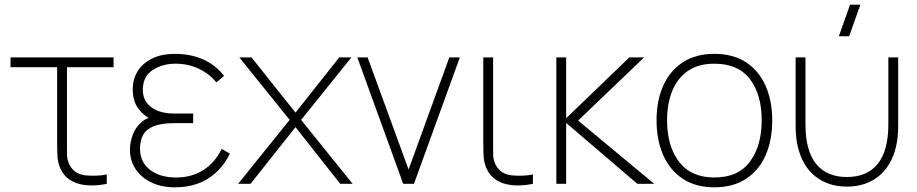

<svg xmlns="http://www.w3.org/2000/svg" viewBox="-20 -785 3916 820"><path d="M341 5Q306 0.5 279.8 -16Q253.5 -32.5 239 -63Q227 -89.5 225.5 -116.8Q224 -144 224 -179V-498H25V-540H465V-498H266V-179Q266 -144 266.2 -123Q266.5 -102 277 -81Q288.5 -59.5 305.2 -49.2Q322 -39 346 -36Q368.5 -34 392.2 -34.8Q416 -35.5 436 -40V0Q420 3.5 403.8 5.2Q387.5 7 371.5 7Q355.5 7 341 5Z M726 15Q811 15 869.8 -23Q928.5 -61 962 -129L927 -149Q897 -89 847.5 -58Q798 -27 732 -27Q663 -27 620.5 -59.8Q578 -92.5 578 -150Q578 -185.5 591.8 -209.8Q605.5 -234 637.8 -246.5Q670 -259 725 -259H805V-300H726Q663 -300 626.5 -326.8Q590 -353.5 590 -402Q590 -457.5 631.2 -485.2Q672.5 -513 730 -513Q784 -513 829.8 -491Q875.5 -469 904 -433L937 -461Q899.5 -508.5 846.5 -531.8Q793.5 -555 725 -555Q673 -555 632.8 -536.5Q592.5 -518 569.8 -483.8Q547 -449.5 547 -403Q547 -351.5 573.2 -318Q599.5 -284.5 643 -268L649 -288Q608.5 -285 583.5 -262.8Q558.5 -240.5 546.8 -208.8Q535 -177 535 -146Q535 -98 559.8 -61.8Q584.5 -25.5 627.5 -5.2Q670.5 15 726 15Z M1050 0H997L1217 -273L1002 -540H1054L1242 -304L1429 -540H1481L1266 -273L1486 0H1433L1242 -242Z M1748 0H1702L1506 -540H1550L1725 -61L1899 -540H1944Z M2161 5Q2126 0.5 2099.8 -16Q2073.5 -32.5 2059 -63Q2047 -89.5 2045.5 -116.8Q2044 -144 2044 -179V-540H2086V-179Q2086 -144 2086.2 -123Q2086.5 -102 2097 -81Q2108.5 -59.5 2125.2 -49.2Q2142 -39 2166 -36Q2188.5 -34 2212.2 -34.8Q2236 -35.5 2256 -40V0Q2240 3.5 2223.5 5.2Q2207 7 2191.2 7Q2175.5 7 2161 5Z M2398 0H2356V-540H2398V-280L2668 -540H2731L2449 -270L2774 0H2702L2398 -260Z M3031 15Q2951 15 2896 -21.5Q2841 -58 2812.5 -122.5Q2784 -187 2784 -271Q2784 -356 2813 -420Q2842 -484 2897.2 -519.5Q2952.5 -555 3031 -555Q3111.5 -555 3166.5 -518.8Q3221.5 -482.5 3249.8 -418.5Q3278 -354.5 3278 -271Q3278 -185.5 3249.5 -121.2Q3221 -57 3165.8 -21Q3110.5 15 3031 15ZM3031 -27Q3133 -27 3183 -94.8Q3233 -162.5 3233 -271Q3233 -381.5 3182.8 -447.2Q3132.5 -513 3031 -513Q2962.5 -513 2917.8 -482Q2873 -451 2851 -396.5Q2829 -342 2829 -271Q2829 -161 2880.2 -94Q2931.5 -27 3031 -27Z M3378 -246V-540H3420V-254Q3420 -196.5 3431.8 -154Q3443.5 -111.5 3466.5 -83.8Q3489.5 -56 3522.2 -42.5Q3555 -29 3597 -29Q3639 -29 3671.8 -42.5Q3704.5 -56 3727.5 -83.8Q3750.5 -111.5 3762.2 -154Q3774 -196.5 3774 -254V-540H3816V-246Q3816 -198 3806.5 -157.8Q3797 -117.5 3778.5 -86Q3760 -54.5 3733.2 -32.8Q3706.5 -11 3672.2 0.5Q3638 12 3597 12Q3556 12 3521.8 0.5Q3487.5 -11 3460.8 -32.8Q3434 -54.5 3415.5 -86Q3397 -117.5 3387.5 -157.8Q3378 -198 3378 -246ZM3562.5 -630H3606.5L3654.5 -765H3610.5Z"/></svg>

Font: Manrope Variable Light
Style: Regular
Weight: 200
Designer: Mikhail Sharanda
Foundry: Mikhail Sharanda
Version: Version 4.505